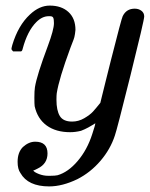

<svg xmlns="http://www.w3.org/2000/svg" viewBox="-20 -462 536 687"><path d="M462 -431Q476 -431 486 -423.5Q496 -416 496 -403Q496 -390 447 -193Q398 4 391 23Q375 72 339.5 113.5Q304 155 257 179Q203 205 156 205Q80 205 53 157Q43 143 43 117Q43 83 62 64Q83 45 106 45Q150 45 150 87Q150 124 115 141Q113 142 110 143.5Q107 145 105 146Q103 147 102 147L99 148Q102 154 120 161Q136 167 152 167H160Q177 167 186 165Q224 154 258 114Q292 74 310 18Q321 -15 321 -21L315 -17Q309 -13 296 -6Q283 1 270 6Q250 11 231 11Q180 11 147 -13Q114 -37 104 -82Q103 -89 103 -113Q103 -137 105 -150Q112 -193 151 -297Q173 -356 173 -379Q173 -393 170.5 -398.5Q168 -404 159 -404H154Q131 -404 110 -383Q78 -351 61 -287Q61 -286 60 -283.5Q59 -281 58.5 -280.5Q58 -280 57 -279Q56 -278 53.5 -278Q51 -278 49 -278Q47 -278 41 -278H27Q21 -284 21 -287Q21 -290 24 -301Q45 -371 87 -410Q121 -442 158 -442Q200 -442 225 -419Q250 -396 250 -355Q248 -336 247 -334Q247 -328 232 -291Q191 -180 183 -128Q182 -120 182 -105Q182 -67 194 -47Q206 -27 238 -27Q261 -27 281.5 -39Q302 -51 312.5 -62.5Q323 -74 339 -94Q339 -95 344 -114.5Q349 -134 358.5 -173Q368 -212 377 -247Q415 -397 419 -404Q432 -431 462 -431Z"/></svg>

Font: MathJax_Math
Style: Regular
Weight: 400
Version: Version 1.1